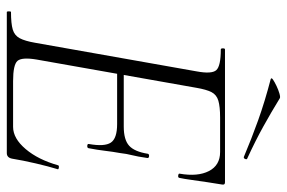

<svg xmlns="http://www.w3.org/2000/svg" viewBox="-156 -666 823 550"><g transform="rotate(90 255.0 -391.5)"><path d="M15 0Q13 0 13 -6Q13 -12 15 -12Q48 -12 65 -17Q82 -22 90 -37Q98 -52 103 -81L185 -544Q193 -587 181.5 -600Q170 -613 122 -613Q119 -613 119 -619Q119 -625 122 -625H503Q511 -625 509 -616Q506 -598 502.5 -575Q499 -552 496 -530Q493 -508 490 -494Q489 -490 483 -491Q477 -492 478 -495Q487 -547 470.5 -579Q454 -611 416 -611H317Q286 -611 269 -606Q252 -601 244.5 -586.5Q237 -572 232 -543L151 -85Q144 -43 155 -30.5Q166 -18 213 -18H344Q377 -18 407.5 -54Q438 -90 454 -147Q455 -150 461 -149Q467 -148 465 -145Q457 -119 448.5 -82.5Q440 -46 435 -15Q432 0 419 0ZM405 -234Q404 -230 398 -230.5Q392 -231 393 -235Q401 -280 389 -298Q377 -316 336 -316H171L174 -335H343Q381 -335 398 -350.5Q415 -366 421 -404Q422 -408 428 -407.5Q434 -407 433 -402Q429 -374 425 -358.5Q421 -343 419 -325Q415 -303 412.5 -281.5Q410 -260 405 -234ZM430 -679Q378 -701 325 -720Q272 -739 207 -756Q202 -758 208.5 -762.5Q215 -767 226.5 -772.5Q238 -778 248.5 -781Q259 -784 262 -782Q301 -758 342.5 -735Q384 -712 434 -689Q438 -688 436 -683Q434 -678 430 -679Z"/></g></svg>

Font: Cormorant Light
Style: Italic
Weight: 300
Italic angle: -10°
Designer: Christian Thalmann (Catharsis Fonts)
Foundry: Catharsis Fonts
Version: Version 4.000